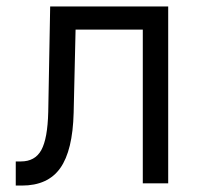

<svg xmlns="http://www.w3.org/2000/svg" viewBox="-20 -570 640 597"><path d="M29 7V-68H45Q89 -68 108.5 -103.5Q128 -139 130 -222L136 -550H503V0H424V-478H215L209 -219Q206 -102 167.5 -47.5Q129 7 48 7Z"/></svg>

Font: Pitagon Sans Mono Light
Style: Regular
Weight: 300
Monospace: yes
Designer: Travis Tran
Foundry: Pitagon
Version: Version 1.001; ttfautohint (v1.8.4.7-5d5b);gftools[0.9.26]